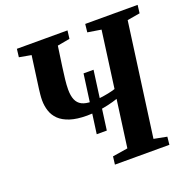

<svg xmlns="http://www.w3.org/2000/svg" viewBox="-130 -872 999 1002"><g transform="rotate(-20 369.0 -371.5)"><path d="M306 -181.5 350 -503.5H405.5L362 -181.5ZM341 0 346.5 -44 431 -57.5 466.5 -319.5Q442 -311 412.2 -304.2Q382.5 -297.5 352 -293.8Q321.5 -290 292.5 -290Q236 -290 198.2 -302.5Q160.5 -315 138.8 -336.2Q117 -357.5 107.8 -385.8Q98.5 -414 98.5 -445Q98.5 -460.5 100.2 -477Q102 -493.5 103.5 -506.5L128 -686L61.5 -698L67 -743H348L342.5 -698L273.5 -685.5L257.5 -573.5Q253 -540.5 249.2 -508.5Q245.5 -476.5 245.5 -451.5Q245.5 -417 255 -394.5Q264.5 -372 285.5 -361.2Q306.5 -350.5 341.5 -350.5Q361 -350.5 386 -353.5Q411 -356.5 434.5 -361.2Q458 -366 474 -371.5L516.5 -686L441.5 -698L446.5 -743H737.5L732 -698L661.5 -686L576 -57.5L648 -43.5L643.5 0Z"/></g></svg>

Font: Merriweather 36pt
Style: Bold Italic
Weight: 700
Italic angle: -7.8°
Version: Version 2.101